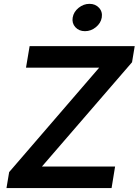

<svg xmlns="http://www.w3.org/2000/svg" viewBox="-20 -964 710 984"><path d="M13.2 0 26.9 -82 488.3 -617.2H113.3L131.8 -727.5H670.4L656.7 -645L194.8 -110.4H569.8L551.8 0ZM415.5 -804.2Q384.8 -804.2 366.2 -824.7Q347.7 -845.2 352.5 -874Q357.4 -903.3 382.8 -923.8Q408.2 -944.3 438.5 -944.3Q469.2 -944.3 487.8 -923.8Q506.3 -903.3 501.5 -874Q496.6 -845.2 471.4 -824.7Q446.3 -804.2 415.5 -804.2Z"/></svg>

Font: Inter Semi Bold
Style: Italic
Weight: 600
Italic angle: -9.39999°
Designer: Rasmus Andersson
Foundry: rsms
Version: Version 4.000;git-3c8e0fc